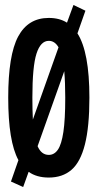

<svg xmlns="http://www.w3.org/2000/svg" viewBox="-20 -702 390 771"><path d="M73 49 24 27 54 -59Q13 -134 13 -310Q13 -481 53 -555.5Q93 -630 176 -630Q219 -630 249 -611L275 -682L323 -659L291 -568Q339 -493 339 -310Q339 -193 321 -122Q303 -51 267 -20Q231 11 176 11Q127 11 95 -12ZM110 -310Q110 -260 112 -222L215 -512Q200 -538 176 -538Q143 -538 126.5 -486.5Q110 -435 110 -310ZM176 -80Q198 -80 212.5 -101Q227 -122 234.5 -172Q242 -222 242 -310Q242 -372 238 -416L131 -115Q146 -80 176 -80Z"/></svg>

Font: Inconsolata ExtraCondensed ExtraBold
Style: Regular
Weight: 800
Width: 2
Monospace: yes
Designer: Raph Levien, Cyreal, Brenton Simpson
Foundry: Raph Levien, Cyreal, Google
Version: Version 3.001; ttfautohint (v1.8.2.53-6de2)